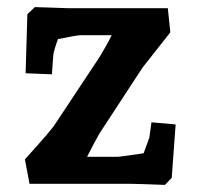

<svg xmlns="http://www.w3.org/2000/svg" viewBox="-20 -517 557 540"><path d="M348 0H63L50 -69Q124 -150 135 -168L257 -352Q263 -361 270 -373.5Q277 -386 285 -400L294 -418H208Q196 -418 143 -407Q132 -377 130 -363L126 -308L52 -311L57 -477L78 -497L112 -496L170 -494H452L459 -426L381 -327L260 -142Q246 -118 225 -76H312Q318 -76 384 -86L400 -130L406 -173L474 -167L463 -17L444 3Q363 0 348 0Z"/></svg>

Font: Andada Pro ExtraBold
Style: Regular
Weight: 800
Designer: Carolina Giovagnoli
Foundry: Huerta Tipografica
Version: Version 3.005; ttfautohint (v1.8.4)